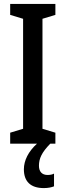

<svg xmlns="http://www.w3.org/2000/svg" viewBox="-20 -734 336 981"><path d="M179 113C179 76 193 45 237 0H263V-56L197 -76V-638L263 -658V-714H32V-658L98 -638V-76L32 -56V0H169C125 40 102 86 102 131C102 193 136 227 204 227C226 227 244 223 256 218V153C248 157 239 160 223 160C195 160 179 143 179 113Z"/></svg>

Font: Noto Sans Devanagari ExtraCondensed Medium
Style: Regular
Weight: 500
Width: 2
Designer: Jelle Bosma - Monotype Design Team
Foundry: Monotype Imaging Inc.
Version: Version 2.004